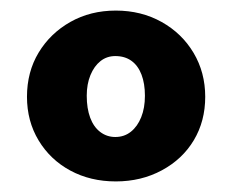

<svg xmlns="http://www.w3.org/2000/svg" viewBox="-20 -736 440 363"><path d="M31 -553Q31 -600 53 -636.5Q75 -673 113 -694.5Q151 -716 199 -716Q247 -716 285.5 -694.5Q324 -673 346 -636Q368 -599 368 -553Q368 -507 346.5 -471Q325 -435 286 -414Q247 -393 199 -393Q151 -393 113 -413.5Q75 -434 53 -470.5Q31 -507 31 -553ZM254 -555Q254 -578 247.5 -595Q241 -612 228.5 -621Q216 -630 198 -630Q182 -630 170 -620.5Q158 -611 151 -594Q144 -577 144 -555Q144 -531 150.5 -513.5Q157 -496 169.5 -486.5Q182 -477 198 -477Q215 -477 227.5 -487Q240 -497 247 -514.5Q254 -532 254 -555Z"/></svg>

Font: Mach
Style: Bold
Weight: 700
Version: Version 1.002